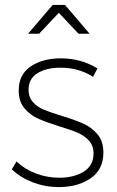

<svg xmlns="http://www.w3.org/2000/svg" viewBox="-20 -759 477 780"><path d="M226 -484Q168 -484 132 -461.5Q96 -439 96 -394Q96 -364 114 -344Q132 -324 159 -313Q186 -302 232 -288Q287 -271 320 -256Q353 -241 376.5 -213Q400 -185 400 -139Q400 -70 348 -34.5Q296 1 219 1Q164 1 114 -18Q64 -37 28 -71L47 -103Q81 -71 126.5 -54Q172 -37 221 -37Q281 -37 320.5 -62Q360 -87 360 -135Q360 -167 341.5 -187.5Q323 -208 295 -220Q267 -232 220 -246Q166 -263 134 -277.5Q102 -292 79 -319.5Q56 -347 56 -391Q56 -456 104.5 -489Q153 -522 227 -522Q309 -522 376 -481L358 -447Q300 -484 226 -484ZM344 -622H299L219 -707L139 -622H94L194 -739H244Z"/></svg>

Font: Montserrat arm2 ExtraLight
Style: Regular
Weight: 275
Designer: Julieta Ulanovsky
Foundry: Julieta Ulanovsky
Version: Version 6.000